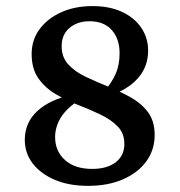

<svg xmlns="http://www.w3.org/2000/svg" viewBox="-20 -602 591 631"><path d="M269.5 8.8Q206.1 8.8 159.7 -11.2Q113.3 -31.2 87.4 -64.9Q61.5 -98.6 61.5 -142.6Q61.5 -199.2 103 -237.3Q144.5 -275.4 218.8 -291L242.2 -274.4Q198.2 -246.1 179.7 -215.3Q161.1 -184.6 161.1 -151.4Q161.1 -105.5 193.4 -76.2Q225.6 -46.9 283.2 -46.9Q332 -46.9 360.4 -68.8Q388.7 -90.8 388.7 -128.9Q388.7 -164.1 366.7 -186.5Q344.7 -209 310.1 -225.6Q275.4 -242.2 236.3 -257.3Q197.3 -272.5 162.6 -293Q127.9 -313.5 106 -344.7Q84 -376 84 -424.8Q84 -470.7 109.9 -505.9Q135.7 -541 180.7 -561.5Q225.6 -582 284.2 -582Q339.8 -582 380.9 -563Q421.9 -543.9 444.3 -510.7Q466.8 -477.5 466.8 -435.5Q466.8 -382.8 433.1 -344.7Q399.4 -306.6 337.9 -287.1L320.3 -298.8Q348.6 -332 360.8 -360.8Q373 -389.6 373 -426.8Q373 -474.6 347.2 -503.4Q321.3 -532.2 274.4 -532.2Q234.4 -532.2 208.5 -510.3Q182.6 -488.3 182.6 -450.2Q182.6 -414.1 204.6 -390.1Q226.6 -366.2 261.7 -349.6Q296.9 -333 335.4 -317.4Q374 -301.8 409.2 -282.2Q444.3 -262.7 466.3 -233.4Q488.3 -204.1 488.3 -158.2Q488.3 -109.4 460.9 -71.8Q433.6 -34.2 384.3 -12.7Q335 8.8 269.5 8.8Z"/></svg>

Font: Crimson Pro ExtraLight Medium
Style: Regular
Weight: 500
Version: Version 1.002